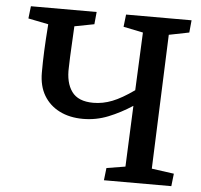

<svg xmlns="http://www.w3.org/2000/svg" viewBox="-51 -754 842 806"><g transform="rotate(5 370.0 -350.5)"><path d="M512 -322Q463 -290 412 -269.5Q361 -249 306 -249Q249 -249 206.5 -270.5Q164 -292 140.5 -331.5Q117 -371 117 -428Q117 -473 119 -519Q121 -565 126 -632L41 -649L47 -701H324L319 -649L236 -633Q234 -589 231.5 -545.5Q229 -502 228 -459Q225 -395 252 -357.5Q279 -320 343 -320Q383 -320 422.5 -335.5Q462 -351 514 -388L525 -632L442 -649L448 -701H724L719 -649L634 -632L612 -66L706 -53L700 0H416L422 -52L501 -65Z"/></g></svg>

Font: Literata Medium
Style: Italic
Weight: 500
Italic angle: -2°
Designer: Latin by Veronika Burian and Jose Scaglione. Greek by Irene Vlachou. Cyrillic by Vera Evstafieva
Foundry: TypeTogether
Version: Version 3.103;gftools[0.9.29]